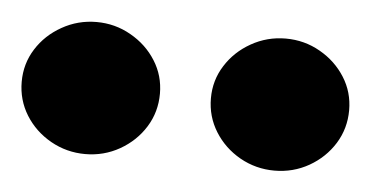

<svg xmlns="http://www.w3.org/2000/svg" viewBox="-37 -814 502 260"><g transform="rotate(5 214.5 -683.5)"><path d="M85.6 -593.8Q60.3 -593.8 38.6 -606Q16.9 -618.3 4.2 -638.7Q-8.5 -659.2 -8.5 -684Q-8.5 -708.5 4.2 -728.6Q16.9 -748.8 38.6 -761Q60.3 -773.3 85.6 -773.3Q110.9 -773.3 132.4 -761Q154 -748.8 166.7 -728.6Q179.4 -708.5 179.4 -684Q179.4 -659.2 166.7 -638.7Q154 -618.3 132.4 -606Q110.9 -593.8 85.6 -593.8ZM342.8 -593.8Q317.5 -593.8 295.8 -606Q274.2 -618.3 261.5 -638.7Q248.7 -659.2 248.7 -684Q248.7 -708.5 261.5 -728.6Q274.2 -748.8 295.8 -761Q317.5 -773.3 342.8 -773.3Q368.2 -773.3 389.7 -761Q411.2 -748.8 423.9 -728.6Q436.6 -708.5 436.6 -684Q436.6 -659.2 423.9 -638.7Q411.2 -618.3 389.7 -606Q368.2 -593.8 342.8 -593.8Z"/></g></svg>

Font: REM Medium
Style: Regular
Weight: 500
Designer: Octavio Pardo
Foundry: Ashler Design
Version: Version 1.005;gftools[0.9.28]